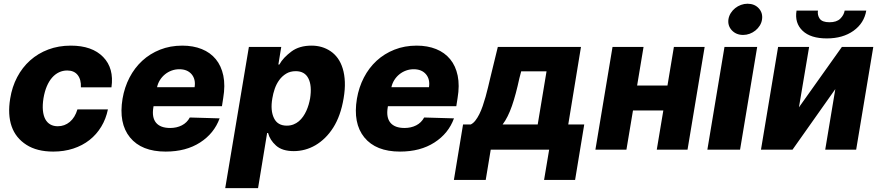

<svg xmlns="http://www.w3.org/2000/svg" viewBox="-20 -795 4669 1020"><path d="M34.1 -271Q44 -333.5 71.2 -385.1Q98.4 -436.8 140.1 -474.1Q181.8 -511.4 236.5 -532Q291.2 -552.6 356.2 -552.6Q469.5 -552.6 528.1 -492.2Q586.6 -432.2 572.1 -331H409.8Q411.6 -372.5 392.6 -396.5Q373.6 -420.5 337 -420.5Q313.9 -420.5 293.5 -410.9Q273.1 -401.3 256.7 -382.6Q240.4 -364 228.7 -336.5Q217 -308.9 210.9 -272.7Q205.3 -236.5 207.9 -208.6Q210.6 -180.8 220.5 -162.1Q230.5 -143.5 247.3 -133.9Q264.2 -124.3 286.9 -124.3Q323.2 -124.3 350.9 -147.5Q378.6 -170.8 391.3 -213.8H553.3Q543 -163.4 517.9 -122Q492.9 -80.6 455.4 -51.1Q418 -21.7 369.1 -5.7Q320.3 10.3 262.8 10.3Q176.5 10.3 120.4 -25.6Q63.2 -62.1 41.7 -124.1Q20.2 -186.1 34.1 -271Z M631 -270.6Q641.3 -331.3 668.1 -383Q695 -434.7 735.8 -472.3Q776.6 -509.9 830.4 -531.2Q884.2 -552.6 948.5 -552.6Q1006.4 -552.6 1051.8 -534.3Q1097.3 -516 1126.4 -480.6Q1155.5 -445.3 1166.4 -393.3Q1177.2 -341.3 1165.8 -274.1L1159.1 -230.8H795.8L794.7 -224.4Q785.9 -171.2 808.9 -143.1Q832 -115.1 884.2 -115.1Q918.7 -115.1 946 -129.1Q973.4 -143.1 988.3 -170.8L1146.7 -166.2Q1117.5 -85.9 1043 -38Q968 10.3 860.1 10.3Q731.9 10.3 670.5 -65Q609.4 -140.3 631 -270.6ZM814.3 -331.7H1013.8Q1020.6 -373.6 997.9 -400.6Q975.1 -427.2 932.5 -427.2Q911.2 -427.2 891.9 -420.1Q872.5 -413 856.7 -400.2Q840.9 -387.4 829.9 -370Q818.9 -352.6 814.3 -331.7Z M1302.2 -545.5H1474.1L1458.8 -452.1H1464.1Q1474.4 -471.2 1490.6 -488.3Q1506.7 -505.3 1528.1 -521.3Q1570 -552.6 1635.3 -552.6Q1692.5 -552.6 1736.5 -522.7Q1758.5 -507.8 1774.9 -484.9Q1791.2 -462 1800.8 -430.6Q1810.4 -399.1 1812 -359.7Q1813.6 -320.3 1805.4 -272.4Q1789.8 -179.3 1750.4 -117.2Q1730.5 -85.9 1706.5 -62.5Q1682.5 -39.1 1655.7 -23.4Q1628.9 -7.8 1599.8 0Q1570.7 7.8 1540.8 7.8Q1479 7.8 1446.4 -21.7Q1413.7 -51.1 1404.1 -88.4H1399.1L1350.9 204.5H1176.5ZM1435.7 -166.9Q1454.9 -127.5 1503.6 -127.5Q1522.7 -127.5 1538.7 -133.7Q1554.7 -139.9 1567.5 -150.7Q1580.3 -161.6 1590.2 -175.8Q1600.1 -190 1607.4 -206.1Q1614.7 -222.3 1619.7 -239.3Q1624.6 -256.4 1627.5 -272.7Q1637.8 -339.8 1618.6 -377.8Q1599.4 -416.9 1551.1 -416.9Q1522 -416.9 1500.4 -403.8Q1478.7 -390.6 1463.6 -369.9Q1448.5 -349.1 1439.6 -323.5Q1430.8 -297.9 1426.8 -272.7Q1415.5 -207.7 1435.7 -166.9Z M1876.1 -270.6Q1886.4 -331.3 1913.2 -383Q1940 -434.7 1980.8 -472.3Q2021.7 -509.9 2075.5 -531.2Q2129.3 -552.6 2193.5 -552.6Q2251.4 -552.6 2296.9 -534.3Q2342.3 -516 2371.4 -480.6Q2400.6 -445.3 2411.4 -393.3Q2422.2 -341.3 2410.9 -274.1L2404.1 -230.8H2040.8L2039.8 -224.4Q2030.9 -171.2 2054 -143.1Q2077.1 -115.1 2129.3 -115.1Q2163.7 -115.1 2191.1 -129.1Q2218.4 -143.1 2233.3 -170.8L2391.7 -166.2Q2362.6 -85.9 2288 -38Q2213.1 10.3 2105.1 10.3Q1976.9 10.3 1915.5 -65Q1854.4 -140.3 1876.1 -270.6ZM2059.3 -331.7H2258.9Q2265.6 -373.6 2242.9 -400.6Q2220.2 -427.2 2177.6 -427.2Q2156.2 -427.2 2136.9 -420.1Q2117.5 -413 2101.7 -400.2Q2085.9 -387.4 2074.9 -370Q2063.9 -352.6 2059.3 -331.7Z M2391.3 160.9 2440 -133.9H2481.2Q2494.3 -140.3 2505.5 -154.7Q2516.7 -169 2526.5 -188.6Q2536.2 -208.1 2544.4 -231.9Q2552.6 -255.7 2559.7 -280.9Q2566.8 -306.1 2572.8 -331.5Q2578.8 -356.9 2584.2 -379.6L2624.6 -545.5H3066.4L2998.9 -133.9H3083.8L3035.2 160.9H2870.4L2897.4 0H2587L2560.4 160.9ZM2836.6 -133.9 2883.5 -416.2H2748.9L2739.3 -379.6Q2729.8 -335.9 2720 -299.2Q2710.2 -262.4 2699.6 -232.1Q2688.9 -201.7 2676.8 -177.4Q2664.8 -153.1 2650.2 -133.9Z M3234 -545.5H3398.8L3364.7 -340.6H3525.9L3560 -545.5H3723.4L3632.5 0H3469.1L3503.9 -208.1H3342.7L3307.9 0H3143.1Z M3828.8 -545.5H4002.5L3911.6 0H3737.9ZM3849.8 -692.5Q3852.6 -710.2 3862.2 -725.5Q3871.8 -740.8 3885.7 -751.8Q3899.5 -762.8 3916.5 -769Q3933.6 -775.2 3951 -775.2Q3988.3 -775.2 4010.7 -751.1Q4033 -726.9 4028.4 -692.5Q4025.9 -674.4 4016.5 -659.3Q4007.1 -644.2 3993.3 -633Q3979.4 -621.8 3962.5 -615.6Q3945.7 -609.4 3927.9 -609.4Q3891 -609.4 3867.9 -633.9Q3845.2 -658.4 3849.8 -692.5Z M4022.7 0 4113.6 -545.5H4278.4L4224.4 -224.8L4452.4 -545.5H4619.3L4528.4 0H4364L4417.6 -321.7L4190.3 0ZM4211.6 -738.6H4325.3Q4321.7 -714.8 4334.5 -696Q4348 -676.8 4386.4 -676.8Q4424.7 -676.8 4443.9 -695.7Q4463.1 -714.5 4467.3 -738.6H4582Q4570.7 -671.9 4514.2 -631.4Q4457.4 -590.9 4372.5 -590.9Q4286.6 -590.9 4244 -631.4Q4200.6 -672.6 4211.6 -738.6Z"/></svg>

Font: Inter P Extra Bold
Style: Italic
Weight: 800
Italic angle: 9.39999°
Designer: Rasmus Andersson
Foundry: rsms
Version: Version 3.018;git-588b23468